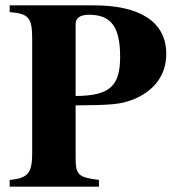

<svg xmlns="http://www.w3.org/2000/svg" viewBox="-20 -696 651 716"><path d="M262 -606C262 -629 279 -641 312 -641C395 -641 428 -595 428 -484C428 -373 387 -339 262 -338ZM262 -303C394 -304 428 -307 471 -323C554 -354 600 -415 600 -495C600 -617 498 -676 331 -676H16V-651C86 -645 100 -631 100 -553V-126C100 -75 94 -47 61 -34C50 -29 35 -27 16 -25V0H349V-25C270 -35 262 -44 262 -111Z"/></svg>

Font: XITS
Style: Bold
Weight: 700
Designer: MicroPress Inc., with final additions and corrections provided by Coen Hoffman, Elsevier (retired)
Version: Version 1.302